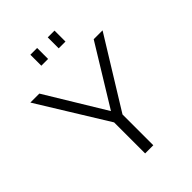

<svg xmlns="http://www.w3.org/2000/svg" viewBox="-256 -1039 1164 1164"><g transform="rotate(-45 325.5 -457.5)"><path d="M221 -821V-915H279V-821ZM370 -821V-915H428V-821ZM93 -710 325 -328 559 -710H635L360 -264V0H290V-266L16 -710Z"/></g></svg>

Font: Raleway-v4020
Style: Regular
Weight: 400
Designer: Matt McInerney, Pablo Impallari, Rodrigo Fuenzalida
Foundry: Matt McInerney, Pablo Impallari, Rodrigo Fuenzalida
Version: Version 4.020;PS 004.020;hotconv 1.0.88;makeotf.lib2.5.64775